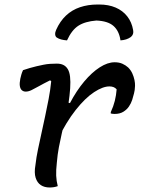

<svg xmlns="http://www.w3.org/2000/svg" viewBox="-20 -824 640 851"><path d="M82 -513Q97 -518 112 -522.5Q127 -527 142.5 -530.5Q158 -534 172.5 -537Q187 -540 202 -541Q217 -542 232 -542Q249 -542 261 -536Q273 -530 280.5 -517.5Q288 -505 290.5 -484Q293 -463 291 -432.5Q289 -402 283 -362Q276 -327 268.5 -295.5Q261 -264 254 -233.5Q247 -203 241 -171.5Q235 -140 232 -104Q228 -69 229 -45.5Q230 -22 236 1Q228 4 219 5.5Q210 7 200 7Q177 7 161 -3.5Q145 -14 138 -36Q131 -58 137 -92Q141 -127 148.5 -162.5Q156 -198 164 -234.5Q172 -271 180 -308.5Q188 -346 195.5 -385Q203 -424 207 -464L202 -468Q172 -453 152.5 -442Q133 -431 119.5 -424.5Q106 -418 94 -418Q84 -418 77 -424Q70 -430 68 -442.5Q66 -455 70 -475Q72 -484 74.5 -493Q77 -502 82 -513ZM488 -548Q508 -548 522.5 -541.5Q537 -535 548 -525Q560 -513 566.5 -498.5Q573 -484 576 -469.5Q579 -455 578.5 -443.5Q578 -432 577 -425L574 -410Q571 -397 566 -381.5Q561 -366 551.5 -352Q542 -338 526.5 -328.5Q511 -319 488 -319Q484 -319 479.5 -319.5Q475 -320 471 -321V-327Q483 -353 489 -377.5Q495 -402 497 -428Q491 -435 483 -438Q475 -441 465 -441Q436 -441 397 -415.5Q358 -390 315.5 -336.5Q273 -283 233 -200L265 -374L290 -367Q319 -422 353 -462.5Q387 -503 422 -525.5Q457 -548 488 -548ZM407 -733Q357 -729 327.5 -710Q298 -691 277 -645Q263 -646 251.5 -649Q240 -652 231 -658Q225 -663 224.5 -672Q224 -681 229 -692Q246 -730 272.5 -755Q299 -780 334.5 -792Q370 -804 413 -804H420Q461 -804 492.5 -790.5Q524 -777 544 -751.5Q564 -726 570 -691Q572 -681 569.5 -673.5Q567 -666 560 -660Q550 -653 539 -649.5Q528 -646 514 -645Q508 -687 483 -709Q458 -731 407 -733Z"/></svg>

Font: Rec Mono Duotone
Style: Italic
Weight: 400
Italic angle: -10°
Monospace: yes
Version: Version 1.085; ttfautohint (v1.8.4.7-5d5b)